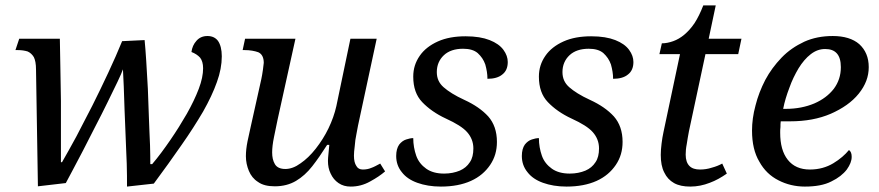

<svg xmlns="http://www.w3.org/2000/svg" viewBox="-20 -679 3247 709"><path d="M548 -1 449 10C449 -15 449 -43 448 -75C447 -106 445 -139 444 -173C443 -207 441 -240 440 -272C439 -304 438 -333 437 -360C436 -386 435 -407 434 -423C431 -414 424 -398 414 -377C403 -355 391 -330 377 -301C363 -272 348 -243 332 -212C316 -181 301 -151 286 -122C271 -93 258 -69 247 -48C236 -27 228 -12 223 -3L120 9L113 -422C113 -443 110 -458 105 -468C99 -478 91 -485 82 -489C72 -492 60 -494 47 -494H37L51 -536H201C202 -501 202 -464 203 -425C204 -386 204 -346 205 -306C205 -266 205 -227 205 -189C205 -150 205 -114 205 -80H209C225 -107 242 -139 262 -175C281 -211 300 -249 321 -289C341 -329 361 -370 380 -411C399 -452 416 -490 431 -527L514 -531C516 -511 518 -485 520 -454C522 -422 524 -387 526 -351C527 -314 529 -277 530 -241C531 -205 533 -172 534 -143C535 -113 535 -90 535 -73H542C565 -100 587 -130 609 -162C631 -194 651 -226 670 -259C688 -291 703 -322 714 -351C725 -380 730 -405 730 -427C730 -444 726 -457 719 -466C711 -475 700 -482 687 -487C689 -503 695 -517 706 -529C716 -540 729 -546 746 -546C763 -546 776 -540 785 -528C794 -515 799 -496 799 -471C799 -441 793 -409 781 -376C769 -342 752 -306 730 -267C707 -228 681 -187 650 -143C619 -98 585 -51 548 -1Z M1275 10C1258 10 1243 6 1230 -3C1217 -12 1208 -23 1201 -38C1194 -52 1191 -68 1191 -85C1191 -92 1192 -101 1193 -112C1194 -123 1195 -133 1196 -144H1188C1169 -114 1151 -88 1133 -65C1115 -42 1095 -24 1073 -11C1051 2 1025 9 995 9C969 9 948 4 933 -7C917 -17 906 -31 899 -48C892 -65 888 -83 888 -102C888 -119 890 -137 894 -157C898 -177 902 -195 906 -212L945 -387C947 -396 949 -408 951 -422C953 -436 954 -444 954 -447C954 -467 947 -480 934 -486C920 -491 903 -494 884 -494H876L885 -536H1071L1005 -237C1001 -219 997 -198 992 -174C987 -150 985 -131 985 -116C985 -99 988 -85 995 -73C1002 -61 1015 -55 1034 -55C1052 -55 1071 -62 1090 -76C1109 -89 1128 -107 1146 -130C1164 -153 1180 -178 1193 -205C1206 -232 1216 -260 1222 -287L1274 -536H1371L1302 -215C1301 -208 1299 -197 1296 -183C1293 -169 1291 -155 1290 -140C1288 -125 1287 -113 1287 -104C1287 -87 1290 -75 1296 -66C1301 -57 1309 -53 1320 -53C1331 -53 1342 -55 1351 -59C1360 -62 1371 -68 1384 -75L1402 -46C1387 -33 1369 -21 1347 -9C1324 4 1300 10 1275 10Z M1608 10C1575 10 1546 5 1521 -4C1496 -13 1477 -26 1464 -43C1450 -60 1443 -80 1443 -103C1443 -121 1447 -135 1454 -145C1461 -154 1470 -161 1480 -164C1489 -167 1498 -169 1506 -169C1506 -146 1510 -124 1517 -104C1524 -84 1537 -68 1554 -56C1571 -44 1593 -38 1620 -38C1642 -38 1661 -42 1678 -49C1694 -56 1706 -66 1715 -80C1724 -93 1728 -110 1728 -131C1728 -154 1720 -174 1705 -191C1690 -208 1664 -224 1627 -241C1590 -258 1561 -279 1539 -302C1517 -325 1506 -356 1506 -396C1506 -425 1514 -450 1530 -473C1545 -495 1568 -513 1597 -526C1626 -539 1660 -545 1699 -545C1736 -545 1765 -540 1788 -531C1811 -522 1828 -510 1839 -495C1850 -480 1855 -465 1855 -450C1855 -429 1848 -414 1835 -404C1822 -393 1803 -388 1780 -388C1780 -406 1777 -423 1772 -441C1766 -458 1757 -471 1744 -483C1731 -494 1713 -499 1690 -499C1660 -499 1636 -491 1619 -475C1602 -459 1593 -438 1593 -413C1593 -390 1601 -372 1618 -357C1635 -342 1660 -326 1695 -310C1732 -293 1761 -273 1783 -249C1804 -225 1815 -194 1815 -155C1815 -123 1807 -95 1790 -70C1773 -45 1750 -25 1719 -11C1688 3 1651 10 1608 10Z M2072 10C2039 10 2010 5 1985 -4C1960 -13 1941 -26 1928 -43C1914 -60 1907 -80 1907 -103C1907 -121 1911 -135 1918 -145C1925 -154 1934 -161 1944 -164C1953 -167 1962 -169 1970 -169C1970 -146 1974 -124 1981 -104C1988 -84 2001 -68 2018 -56C2035 -44 2057 -38 2084 -38C2106 -38 2125 -42 2142 -49C2158 -56 2170 -66 2179 -80C2188 -93 2192 -110 2192 -131C2192 -154 2184 -174 2169 -191C2154 -208 2128 -224 2091 -241C2054 -258 2025 -279 2003 -302C1981 -325 1970 -356 1970 -396C1970 -425 1978 -450 1994 -473C2009 -495 2032 -513 2061 -526C2090 -539 2124 -545 2163 -545C2200 -545 2229 -540 2252 -531C2275 -522 2292 -510 2303 -495C2314 -480 2319 -465 2319 -450C2319 -429 2312 -414 2299 -404C2286 -393 2267 -388 2244 -388C2244 -406 2241 -423 2236 -441C2230 -458 2221 -471 2208 -483C2195 -494 2177 -499 2154 -499C2124 -499 2100 -491 2083 -475C2066 -459 2057 -438 2057 -413C2057 -390 2065 -372 2082 -357C2099 -342 2124 -326 2159 -310C2196 -293 2225 -273 2247 -249C2268 -225 2279 -194 2279 -155C2279 -123 2271 -95 2254 -70C2237 -45 2214 -25 2183 -11C2152 3 2115 10 2072 10Z M2529 10C2505 10 2485 6 2469 -3C2453 -12 2441 -25 2433 -42C2424 -59 2420 -81 2420 -107C2420 -119 2421 -133 2423 -149C2425 -164 2427 -178 2430 -191L2491 -479H2415L2424 -519C2438 -519 2452 -522 2466 -527C2480 -532 2494 -540 2507 -551C2520 -562 2533 -576 2545 -594C2556 -611 2567 -633 2577 -659H2623L2597 -536H2718L2706 -479H2585L2524 -194C2521 -177 2518 -162 2516 -147C2513 -132 2512 -119 2512 -108C2512 -89 2517 -75 2526 -66C2535 -57 2548 -53 2565 -53C2579 -53 2594 -55 2609 -60C2624 -64 2636 -69 2647 -75L2664 -38C2644 -24 2623 -12 2601 -4C2578 5 2554 10 2529 10Z M2952 10C2917 10 2884 2 2855 -13C2825 -28 2801 -51 2784 -82C2766 -112 2757 -150 2757 -197C2757 -226 2761 -257 2770 -290C2778 -322 2790 -353 2806 -384C2822 -414 2842 -441 2866 -466C2890 -491 2918 -510 2950 -525C2981 -539 3016 -546 3055 -546C3097 -546 3130 -536 3153 -516C3176 -495 3188 -467 3188 -431C3188 -396 3176 -364 3151 -333C3126 -302 3091 -278 3048 -259C3004 -240 2954 -231 2898 -231H2863C2862 -224 2862 -217 2862 -210C2861 -203 2861 -196 2861 -189C2861 -146 2870 -113 2889 -89C2908 -65 2935 -53 2971 -53C3003 -53 3032 -61 3057 -76C3082 -91 3101 -108 3115 -125C3122 -120 3125 -112 3125 -100C3125 -85 3119 -70 3107 -53C3094 -36 3075 -21 3050 -9C3025 4 2992 10 2952 10ZM2872 -277H2882C2921 -277 2956 -284 2987 -297C3017 -310 3041 -328 3059 -351C3076 -374 3085 -400 3085 -431C3085 -454 3080 -471 3070 -482C3060 -493 3046 -498 3027 -498C3008 -498 2991 -492 2974 -479C2957 -466 2942 -448 2929 -427C2916 -405 2904 -381 2895 -355C2885 -329 2877 -303 2872 -277Z"/></svg>

Font: NameLogos Serif
Style: Italic
Weight: 500
Version: Version 0.1